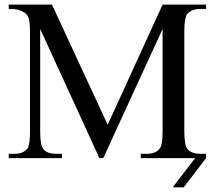

<svg xmlns="http://www.w3.org/2000/svg" viewBox="-20 -682 930 828"><path d="M772 126H724.6L821.3 0H586.9V-18.6H609.9Q632.8 -18.6 647 -24.4Q661.1 -30.3 670.4 -43.9Q681.2 -59.1 681.2 -115.7V-557.1L425.3 0H408.7L153.3 -557.1V-115.7Q153.3 -53.2 167.5 -38.6Q183.1 -18.6 224.1 -18.6H247.1V0H17.6V-18.6H40.5Q61.5 -18.6 75.7 -24.4Q89.8 -30.3 100.1 -43.9Q104.5 -51.8 106.9 -69.1Q109.4 -86.4 109.4 -115.7V-546.4Q109.4 -577.6 105.5 -596.7Q101.6 -615.7 88.4 -625.5Q77.6 -633.8 62.3 -638.7Q46.9 -643.6 17.6 -643.6V-662.1H204.1L444.3 -144L681.2 -662.1H868.7V-643.6H845.7Q804.2 -643.6 785.2 -618.7Q780.3 -609.9 777.6 -592.3Q774.9 -574.7 774.9 -546.4V-115.7Q774.9 -54.2 789.1 -38.6Q806.2 -18.6 845.7 -18.6H868.7V0Z"/></svg>

Font: Doulos SIL
Style: Regular
Weight: 400
Designer: Walt Agee, Victor Gaultney, Peter Martin, Debbi Hosken
Foundry: SIL International
Version: Version 4.110; 2011; Maintenance release